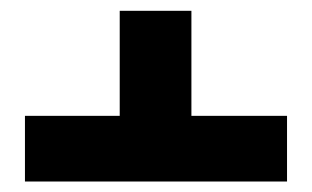

<svg xmlns="http://www.w3.org/2000/svg" viewBox="-20 -609 580 357"><path d="M202.6 -588.9H335.9V-393.6H513.7V-271.5H26.4V-393.6H202.6Z"/></svg>

Font: Heebo
Style: Bold
Weight: 700
Designer: Oded Ezer
Foundry: Ezer Type House
Version: Version 3.100